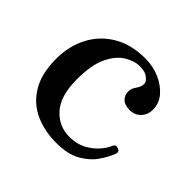

<svg xmlns="http://www.w3.org/2000/svg" viewBox="-128 -625 777 777"><g transform="rotate(45 261.0 -236.5)"><path d="M280 12Q215 12 160.5 -12Q106 -36 73 -89.5Q40 -143 40 -229Q40 -301 70 -359Q100 -417 157 -451Q214 -485 295 -485Q339 -485 377 -468.5Q415 -452 439 -424Q463 -396 463 -359Q463 -331 444.5 -311.5Q426 -292 397 -292Q368 -292 353.5 -306.5Q339 -321 340 -344Q341 -358 346.5 -366.5Q352 -375 358 -385Q364 -395 364 -410Q364 -421 348 -434Q332 -447 302 -447Q270 -447 236.5 -426.5Q203 -406 180.5 -358.5Q158 -311 158 -229Q158 -135 199 -89Q240 -43 301 -43Q341 -43 370.5 -58Q400 -73 420.5 -95.5Q441 -118 450 -140Q457 -156 473 -149Q489 -143 482 -126Q471 -97 448.5 -65Q426 -33 386 -10.5Q346 12 280 12Z"/></g></svg>

Font: Zen Antique
Style: Regular
Weight: 400
Designer: Yoshimichi Ohira
Foundry: Positype
Version: Version 1.001